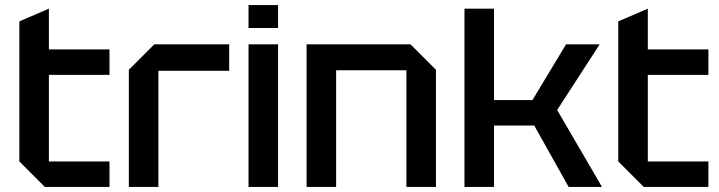

<svg xmlns="http://www.w3.org/2000/svg" viewBox="-20 -734 2822 754"><path d="M56 -650 172 -700V-540H410V-440H172V-100H410V0H156L56 -100Z M486 0V-460L586 -560H880V-456H602V0Z M956 0V-560H1072V0ZM956 -624V-714H1072V-624Z M1184 0V-560H1592L1692 -460V0H1576V-458H1300V0Z M1804 0V-700H1920V-341H2071L2203 -560H2335L2168 -302L2344 0H2213L2078 -241H1920V0Z M2408 -650 2524 -700V-540H2762V-440H2524V-100H2762V0H2508L2408 -100Z"/></svg>

Font: Tektur Medium
Style: Regular
Weight: 500
Designer: Adam Jagosz
Foundry: Adam Jagosz
Version: Version 1.005;gftools[0.9.30]